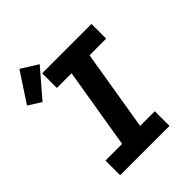

<svg xmlns="http://www.w3.org/2000/svg" viewBox="-275 -977 1109 1109"><g transform="rotate(-45 279.0 -423.0)"><path d="M54 0V-120H190L272 -615H152V-735H555V-615H419L337 -120H457V0ZM36 -616 -42 -665 77 -846 179 -782Z"/></g></svg>

Font: Iosevka Curly HvExObl
Style: Regular
Weight: 900
Width: 7
Italic angle: -9°
Monospace: yes
Designer: Belleve Invis
Foundry: Belleve Invis
Version: Version 11.1.0; ttfautohint (v1.8.3)